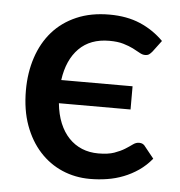

<svg xmlns="http://www.w3.org/2000/svg" viewBox="-44 -560 572 610"><g transform="rotate(5 242.5 -255.0)"><path d="M427.5 -413Q422.5 -407 417.8 -403.5Q413 -400 404.5 -400Q396 -400 386.8 -405.5Q377.5 -411 364.5 -417.5Q351.5 -424 333.2 -429.5Q315 -435 288 -435Q227.5 -435 191.5 -398.8Q155.5 -362.5 146.5 -297.5H374V-223.5H145.5Q149 -188 160.5 -160.2Q172 -132.5 190 -113.8Q208 -95 231.8 -85.2Q255.5 -75.5 284 -75.5Q315 -75.5 334.8 -82.5Q354.5 -89.5 368 -98Q381.5 -106.5 391 -113.5Q400.5 -120.5 410.5 -120.5Q424 -120.5 430.5 -110L459.5 -74Q441 -51.5 418.5 -36Q396 -20.5 371 -10.8Q346 -1 319 3.2Q292 7.5 264.5 7.5Q217 7.5 175.8 -10.2Q134.5 -28 103.8 -61.8Q73 -95.5 55.2 -144.2Q37.5 -193 37.5 -255.5Q37.5 -312 53.5 -360.2Q69.5 -408.5 100.2 -443.5Q131 -478.5 176.5 -498.2Q222 -518 281.5 -518Q337 -518 379.2 -500Q421.5 -482 454.5 -449Z"/></g></svg>

Font: Lato SemiBold
Style: Regular
Weight: 600
Designer: Lukasz Dziedzic with Adam Twardoch and Botio Nikoltchev
Foundry: tyPoland Lukasz Dziedzic
Version: Version 2.015; 2015-08-06; http://www.latofonts.com/